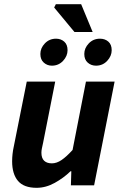

<svg xmlns="http://www.w3.org/2000/svg" viewBox="-20 -886 584 918"><path d="M155 12Q94 12 66 -21Q38 -54 38 -115Q38 -132 40 -150Q42 -168 46 -186L108 -496H244L186 -203Q183 -189 180.5 -177.5Q178 -166 178 -156Q178 -130 191 -117.5Q204 -105 228 -105Q251 -105 274.5 -121Q298 -137 327 -169L391 -496H528L430 0H319L321 -67H317Q284 -35 241.5 -11.5Q199 12 155 12ZM228 -572Q206 -572 189.5 -586.5Q173 -601 173 -628Q173 -656 194.5 -678.5Q216 -701 248 -701Q271 -701 287 -687Q303 -673 303 -646Q303 -618 281.5 -595Q260 -572 228 -572ZM439 -572Q416 -572 399.5 -586.5Q383 -601 383 -628Q383 -656 404.5 -678.5Q426 -701 458 -701Q482 -701 498 -687Q514 -673 514 -646Q514 -618 492.5 -595Q471 -572 439 -572ZM336 -733 239 -850 247 -866H368L423 -733Z"/></svg>

Font: Source Sans 3
Style: Bold Italic
Weight: 700
Italic angle: -11°
Designer: Paul D. Hunt
Foundry: Adobe
Version: Version 3.052;hotconv 1.1.0;makeotfexe 2.6.0